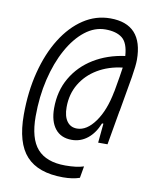

<svg xmlns="http://www.w3.org/2000/svg" viewBox="-90 -771 766 957"><g transform="rotate(10 293.0 -292.5)"><path d="M294.9 118.7Q169.4 118.7 109.1 53.2Q48.8 -12.2 48.8 -154.8Q48.8 -272 74.5 -371.8Q100.1 -471.7 146.5 -545.9Q192.9 -620.1 255.4 -661.4Q317.9 -702.6 391.1 -702.6Q556.6 -702.6 556.6 -521.5Q556.6 -493.2 546.9 -433.6Q537.1 -374 516.1 -255.9H515.6L485.4 -82H438L447.3 -179.7H440.4Q419.9 -128.4 384.8 -100.6Q349.6 -72.8 305.2 -72.8Q250.5 -72.8 221.2 -109.9Q191.9 -147 191.9 -213.4Q191.9 -300.3 231 -367.4Q270 -434.6 338.6 -476.6Q407.2 -518.6 496.1 -530.8Q491.7 -596.7 461.4 -620.4Q431.2 -644 376.5 -644Q321.8 -644 273.2 -606Q224.6 -567.9 187.5 -500.7Q150.4 -433.6 129.4 -345.5Q108.4 -257.3 108.4 -157.7Q108.4 -44.9 154.3 6.8Q200.2 58.6 295.9 58.6Q353.5 58.6 389.2 46.9L378.9 106.4Q343.8 118.7 294.9 118.7ZM493.7 -471.7Q422.9 -463.4 368.4 -430.9Q314 -398.4 283.2 -346.7Q252.4 -294.9 252.4 -229Q252.4 -183.1 270.5 -158Q288.6 -132.8 321.3 -132.8Q370.6 -132.8 412.6 -191.2Q454.6 -249.5 472.7 -346.7H473.1Q489.7 -439.5 493.7 -471.7Z"/></g></svg>

Font: Cascadia Code Light
Style: Italic
Weight: 300
Italic angle: -10°
Monospace: yes
Designer: Aaron Bell
Foundry: Saja Typeworks
Version: Version 2404.023; ttfautohint (v1.8.4)